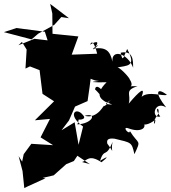

<svg xmlns="http://www.w3.org/2000/svg" viewBox="-104 -918 872 980"><path d="M248 -303 279 -374 343 -402 353 -472 363 -549 359 -580C281 -484 348 -482 259 -542C261 -520 290 -518 325 -479C332 -559 343 -507 401 -505C345 -499 370 -497 440 -498C378 -436 409 -413 438 -396C465 -403 389 -512 381 -462C412 -433 430 -397 469 -384C412 -388 442 -389 471 -415C408 -365 464 -397 425 -375C433 -397 398 -307 328 -327C393 -345 370 -287 291 -283C296 -294 304 -332 293 -313C285 -303 344 -305 320 -330C285 -376 235 -334 320 -272L297 -179L277 -294L210 -253ZM248 -825 209 -831 173 -791 91 -746 57 -717 -84 -754 -20 -775 125 -756 139 -712 72 -720 -10 -687 8 -704 32 -665 26 -568 49 -579 98 -560 113 -439 172 -401 74 -304 151 -311 103 -217 167 -177 56 -184 17 -131 9 -93 -9 -121 11 -45 20 42 36 34 128 -8 114 -10 170 -23 234 -80 273 -96 291 -123 355 -80 315 -91C340 -98 350 -132 414 -90C385 -67 492 -149 406 -97C431 -168 435 -106 471 -194C456 -134 495 -126 427 -205C410 -247 432 -248 406 -251C372 -214 403 -206 446 -178C438 -200 442 -215 481 -210C568 -189 568 -193 582 -131C619 -209 603 -177 559 -249C558 -224 510 -280 557 -261C627 -237 656 -278 614 -301C600 -307 619 -252 689 -307C687 -265 669 -296 701 -331C719 -374 676 -375 714 -323C666 -312 682 -407 744 -370C685 -443 693 -476 748 -434C729 -425 654 -455 619 -424C639 -479 610 -456 553 -389C567 -437 528 -456 598 -478C504 -481 596 -454 558 -513C558 -521 499 -586 489 -573C546 -584 595 -576 545 -668C526 -628 523 -595 512 -649C593 -666 570 -574 577 -569C549 -648 463 -670 470 -603C458 -661 434 -680 369 -669C423 -709 384 -673 370 -664C410 -706 392 -713 356 -690C373 -733 394 -636 395 -630L398 -644L262 -639L296 -732L150 -747L164 -744L163 -849L152 -898C184 -873 217 -850 248 -825Z"/></svg>

Font: Hussar Lance
Style: ExBd
Weight: 700
Foundry: Cannot Into Space Fonts, PlusOne Fonts
Version: Version 2.270